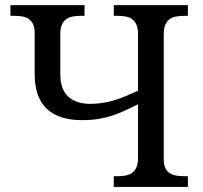

<svg xmlns="http://www.w3.org/2000/svg" viewBox="-20 -734 796 754"><path d="M522 -324.2Q495.1 -311 470.7 -299.8Q446.3 -288.6 420.7 -280Q395 -271.5 366.2 -266.8Q337.4 -262.2 301.8 -262.2Q210 -262.2 163.1 -307.4Q116.2 -352.5 116.2 -442.9V-604Q116.2 -626 109.6 -639.4Q103 -652.8 91.8 -660.2Q80.6 -667.5 65.7 -669.7Q50.8 -671.9 34.2 -671.9H21V-713.9H312V-671.9H298.8Q282.2 -671.9 267.1 -669.4Q252 -667 241 -659.4Q230 -651.9 223.4 -637.7Q216.8 -623.5 216.8 -600.1V-443.8Q216.8 -382.8 248 -354.5Q279.3 -326.2 334 -326.2Q358.9 -326.2 381.3 -329.6Q403.8 -333 426.5 -339.6Q449.2 -346.2 472.4 -356Q495.6 -365.7 522 -377.9V-600.1Q522 -623.5 515.4 -637.7Q508.8 -651.9 497.8 -659.4Q486.8 -667 471.9 -669.4Q457 -671.9 439.9 -671.9H426.8V-713.9H717.8V-671.9H705.1Q688.5 -671.9 673.3 -669.4Q658.2 -667 647.2 -659.4Q636.2 -651.9 629.6 -637.7Q623 -623.5 623 -600.1V-108.9Q623 -86.9 629.6 -73.5Q636.2 -60.1 647.5 -53.2Q658.7 -46.4 673.6 -44.2Q688.5 -42 705.1 -42H717.8V0H426.8V-42H439.9Q457 -42 471.9 -44.4Q486.8 -46.9 497.8 -54.4Q508.8 -62 515.4 -76.2Q522 -90.3 522 -113.8Z"/></svg>

Font: Droid-TTFautohint Serif
Style: Regular
Weight: 400
Foundry: Ascender Corporation
Version: Version 1.00; ttfautohint (v1.00rc1.4-1a1c-dirty) -l 8 -r 50